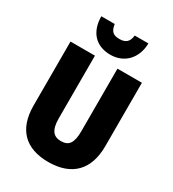

<svg xmlns="http://www.w3.org/2000/svg" viewBox="-224 -1137 1087 1204"><g transform="rotate(30 319.5 -535.0)"><path d="M490 -1014H391C386 -963 359 -947 318 -947C273 -947 253 -964 246 -1014H149C150 -897 216 -833 318 -833C417 -833 488 -904 490 -1014ZM578 -321V-780H401V-328C401 -241 377 -209 320 -209C266 -209 238 -242 238 -327V-780H61V-317C61 -145 152 -56 317 -56C488 -56 578 -151 578 -321Z"/></g></svg>

Font: Noto Sans Malayalam UI Condensed Black
Style: Regular
Weight: 900
Width: 3
Designer: Jelle Bosma - Monotype Design Team
Foundry: Monotype Imaging Inc.
Version: Version 2.104